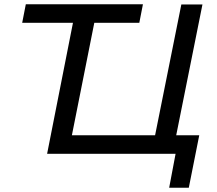

<svg xmlns="http://www.w3.org/2000/svg" viewBox="-20 -720 1015 900"><path d="M929 -699H830L707 -86H317L422 -613H633L650 -700H101L84 -613H322L201 0V1H803L773 160H865L914 -86H806Z"/></svg>

Font: AWKNG-Font Medium
Style: Italic
Weight: 500
Italic angle: -11.3°
Designer: Awakening Church
Foundry: Awakening Church
Version: Version 1.700;PS 001.700;hotconv 1.0.88;makeotf.lib2.5.64775